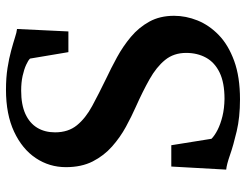

<svg xmlns="http://www.w3.org/2000/svg" viewBox="-108 -684 803 626"><g transform="rotate(-90 293.0 -370.5)"><path d="M282.5 11Q224 11 178.5 0.2Q133 -10.5 101.5 -21.5Q70 -32.5 53.5 -34L63.5 -213H133L154 -82Q164.5 -71.5 183.2 -62Q202 -52.5 227.5 -46.2Q253 -40 284 -39.5Q337 -39.5 370 -55.5Q403 -71.5 418.5 -99.8Q434 -128 434 -164.5Q434 -205 411 -233.2Q388 -261.5 348 -284Q308 -306.5 257.5 -329Q227 -342.5 193 -361Q159 -379.5 129 -406Q99 -432.5 80.2 -469.2Q61.5 -506 61.5 -556.5Q61.5 -610.5 91 -654.8Q120.5 -699 177 -725.5Q233.5 -752 314 -752Q353 -752 384.8 -747Q416.5 -742 441.2 -735.2Q466 -728.5 483.8 -722.8Q501.5 -717 512 -716L504 -548.5H436.5L415.5 -673.5Q410 -679.5 395.2 -686.2Q380.5 -693 359 -697.8Q337.5 -702.5 311 -702.5Q265.5 -702.5 235.2 -688.8Q205 -675 190 -650.2Q175 -625.5 175 -592Q175 -549 198 -520.8Q221 -492.5 260.8 -471Q300.5 -449.5 350 -425.5Q384 -409.5 419.8 -390Q455.5 -370.5 486.2 -344.8Q517 -319 536 -284.5Q555 -250 555 -204Q555 -165.5 539.8 -127.5Q524.5 -89.5 492.2 -58.2Q460 -27 408 -8Q356 11 282.5 11Z"/></g></svg>

Font: Merriweather 48pt SemiBold
Style: Regular
Weight: 600
Version: Version 2.100